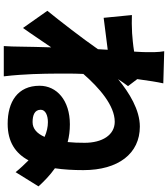

<svg xmlns="http://www.w3.org/2000/svg" viewBox="45 -902 909 1040"><g transform="rotate(90 500.0 -382.5)"><path d="M642 -104C606 -104 575 -114 575 -148C575 -174 606 -187 642 -187C668 -187 695 -181 722 -169C704 -128 678 -104 642 -104ZM409 -671C417 -731 425 -781 432 -812L258 -817C264 -783 263 -751 263 -720C263 -710 262 -685 260 -654C223 -648 187 -645 160 -643C119 -641 94 -641 62 -642L77 -489C130 -496 199 -505 250 -511L247 -458C188 -373 95 -253 39 -184L132 -52C159 -89 199 -150 237 -205C235 -142 234 -90 233 -30C233 -14 232 27 230 52H394C391 28 387 -15 386 -33C379 -128 379 -225 379 -300C379 -325 380 -351 381 -379C456 -465 552 -549 640 -549C712 -549 754 -481 754 -386C754 -353 753 -322 750 -294C720 -302 688 -306 654 -306C524 -306 445 -235 445 -142C445 -23 532 31 651 31C749 31 811 -11 849 -82C871 -60 893 -37 913 -12L990 -136C962 -167 930 -198 892 -225C899 -272 902 -324 902 -379C902 -569 812 -685 666 -685C576 -685 483 -628 409 -567C423 -587 437 -609 447 -621Z"/></g></svg>

Font: Noto Sans Korean Black
Style: Bold
Weight: 900
Designer: Ryoko NISHIZUKA (kana & ideographs); Paul D. Hunt (Latin, Greek & Cyrillic); Wenlong ZHANG (bopomofo); Sandoll Communica
Foundry: Adobe Systems Incorporated
Version: Version 1.000;PS 1;hotconv 1.0.78;makeotf.lib2.5.61930